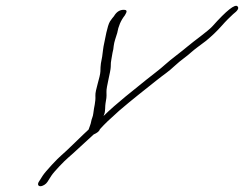

<svg xmlns="http://www.w3.org/2000/svg" viewBox="-20 -496 844 664"><path d="M144.1 133 157.4 112C166.3 98 203 60 215 50C229.9 38 286.7 -16 303.9 -31C315.3 -36 323.6 -42 325.4 -49C345.5 -71 354.4 -79 392 -113C438.5 -153 480.2 -185 521.3 -218C548.7 -240 560.6 -246 585 -269C606.4 -289 622.5 -298 643.4 -317C653.5 -326 670.2 -338 692.8 -355C713.2 -372 730.1 -388 746 -406C761.8 -424 775.2 -437 786.1 -447C802.1 -459 807.5 -468 801.4 -474C792.9 -483 763.5 -460 714.5 -405C699.1 -388 649.1 -353 629.4 -336C609.8 -319 569.8 -290 551.4 -273C535.3 -258 503.1 -234 487 -221C447.7 -189 381.6 -138 338.3 -95C338.8 -96 338.8 -98 340.8 -102C344.7 -112 343.1 -129 345 -139L347.9 -157C348.3 -162 348.8 -169 348.2 -178C347.1 -194 362.7 -248 363 -265C363 -275 363.5 -284 365.2 -291L369.2 -314C371.5 -322 372.7 -330 373.2 -337C374.9 -352 380.7 -366 385.4 -382C389.4 -405 397.6 -425 411.8 -443C418.9 -455 422.5 -463 405.1 -462C392.5 -461 382.3 -454 374.1 -440C370.5 -436 365.8 -430 360.4 -422C351 -407 342.8 -358 340.4 -347C336.5 -331 335.7 -315 333.3 -300L329 -277C328 -269 327.1 -259 327.2 -249C326.7 -230 308.6 -183 309.9 -165C311.3 -143 304.9 -126 302.7 -104C301.6 -92 296.8 -86 295.1 -75C294 -67 289.3 -57 286.4 -48C271.5 -35 205.3 31 192.4 41C181 50 136.8 97 127.4 112L114.1 133C109.2 141 111.7 148 119.7 148C127.7 148 139.2 141 144.1 133Z"/></svg>

Font: MewTooHand
Style: UltimateItaWide
Weight: 400
Designer: Mew Too, Robert Jablonski
Version: Version 0.77